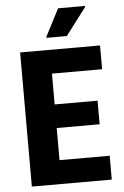

<svg xmlns="http://www.w3.org/2000/svg" viewBox="-60 -938 636 981"><g transform="rotate(-5 258.5 -448.0)"><path d="M63 0V-688H472.9V-566.1H215.6V-408H435.7V-287H215.6V-122.3H472.9V0ZM203.4 -750.6V-755.6L275.8 -895.8H414.1V-890.8L307.9 -750.6Z"/></g></svg>

Font: Saira Thin SemiCondensed
Style: Regular
Weight: 100
Width: 4
Version: Version 1.101